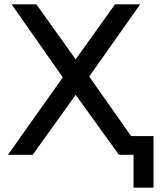

<svg xmlns="http://www.w3.org/2000/svg" viewBox="-20 -720 745 893"><path d="M149 -700H34L272 -360L17 0H132L332 -279L533 0H651L395 -364L632 -700H515L332 -444ZM694 -87H533V0H601V153H694Z"/></svg>

Font: Rookery
Style: Regular
Weight: 400
Designer: Ryan Kimball / Julieta Ulanovsky
Foundry: Motorola Mobility LLC.
Version: Version 1.0